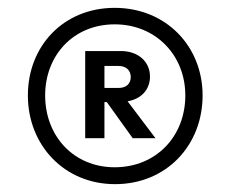

<svg xmlns="http://www.w3.org/2000/svg" viewBox="-20 -736 586 489"><path d="M273 -267C404 -267 496 -366 496 -493C496 -618 403 -716 272 -716C142 -716 51 -619 51 -493C51 -366 144 -267 273 -267ZM95 -493C95 -595 167 -674 272 -674C378 -674 452 -594 452 -493C452 -389 378 -310 272 -310C168 -310 95 -389 95 -493ZM197 -384H246V-476H252L318 -384H376L305 -478C340 -484 362 -508 362 -541C362 -579 332 -606 288 -606H197ZM246 -512V-568H282C302 -568 313 -556 313 -540C313 -523 302 -512 282 -512Z"/></svg>

Font: MV Cash
Style: Bold
Weight: 700
Designer: Rodrigo Fuenzalida
Foundry: fragTYPE
Version: Version 1.100;Glyphs 3.1.2 (3151)